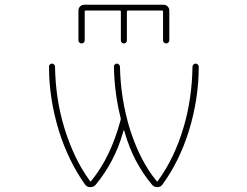

<svg xmlns="http://www.w3.org/2000/svg" viewBox="-20 -811 1040 809"><path d="M620.1 -33.2Q542 -127 506.8 -249L502.9 -261.7Q502.9 -262.7 502 -262.7Q501 -262.7 501 -261.7L497.1 -249Q462.9 -129.9 383.8 -33.2Q375 -22.5 360.4 -22.5Q345.7 -22.5 337.9 -34.2Q268.6 -131.8 228.5 -258.8Q186.5 -394.5 186.5 -530.3Q186.5 -535.2 189.9 -539.1Q193.4 -543 198.7 -543Q204.1 -543 208 -539.1Q211.9 -535.2 211.9 -530.3Q213.9 -393.6 251 -272.5Q270.5 -209 296.9 -153.3Q323.2 -97.7 357.4 -50.8L358.4 -48.8Q361.3 -44.9 364.3 -48.8L365.2 -49.8Q446.3 -148.4 488.3 -305.7Q489.3 -309.6 488.3 -314.5Q461.9 -418.9 460 -530.3Q460 -535.2 463.4 -539.1Q466.8 -543 472.2 -543Q477.5 -543 481.4 -539.1Q485.4 -535.2 485.4 -530.3Q488.3 -392.6 528.3 -263.7Q571.3 -130.9 638.7 -49.8L639.6 -48.8Q642.6 -44.9 645.5 -48.8L646.5 -50.8Q714.8 -144.5 752.9 -272.5Q789.1 -393.6 791 -529.3Q791 -535.2 794.9 -539.1Q798.8 -543 804.2 -543Q809.6 -543 813.5 -539.1Q817.4 -535.2 817.4 -530.3Q817.4 -393.6 775.4 -257.8Q735.4 -130.9 665 -34.2Q657.2 -22.5 643.1 -22.5Q628.9 -22.5 620.1 -33.2ZM667 -640.6V-761.7Q667 -766.6 663.1 -766.6H519.5Q514.6 -766.6 514.6 -761.7V-640.6Q514.6 -634.8 510.7 -631.3Q506.8 -627.9 502 -627.9Q497.1 -627.9 493.2 -631.3Q489.3 -634.8 489.3 -640.6V-761.7Q489.3 -766.6 484.4 -766.6H340.8Q336.9 -766.6 336.9 -761.7V-640.6Q336.9 -635.7 333 -631.8Q329.1 -627.9 323.7 -627.9Q318.4 -627.9 314.5 -631.8Q310.5 -635.7 310.5 -640.6V-766.6Q310.5 -776.4 317.4 -783.7Q324.2 -791 335 -791H668.9Q679.7 -791 686.5 -783.7Q693.4 -776.4 693.4 -766.6V-640.6Q693.4 -635.7 689.5 -631.8Q685.5 -627.9 680.2 -627.9Q674.8 -627.9 670.9 -631.8Q667 -635.7 667 -640.6Z"/></svg>

Font: Rounded Mgen+ 1m thin
Style: Regular
Weight: 100
Designer: [Source Han Sans]
Ryoko NISHIZUKA  (kana & ideographs); Paul D. Hunt (Latin, Greek & Cyrillic); Wenlong ZHANG  (bopomofo
Version: Version 1.059.20150602